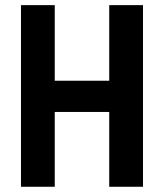

<svg xmlns="http://www.w3.org/2000/svg" viewBox="-20 -713 626 733"><path d="M397 0V-693.4H525.9V0ZM60.1 0V-693.4H189V0ZM80.6 -285.6V-404.8H507.8V-285.6Z"/></svg>

Font: Cascadia Mono PL
Style: Regular
Weight: 400
Monospace: yes
Designer: Aaron Bell
Foundry: Saja Typeworks
Version: Version 2102.003